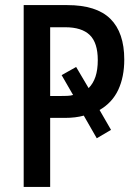

<svg xmlns="http://www.w3.org/2000/svg" viewBox="-20 -734 542 754"><path d="M468 -500Q468 -432 444.5 -381.5Q421 -331 371 -302L416 -224L360 -191L309 -280Q277 -271 234 -271H177V0H73V-714H244Q359 -714 413.5 -660Q468 -606 468 -500ZM177 -357H215Q230 -357 243.5 -357.5Q257 -358 267 -361L222 -439L279 -471L328 -388Q346 -406 355 -433Q364 -460 364 -498Q364 -566 332.5 -596.5Q301 -627 236 -627H177Z"/></svg>

Font: Avrile Sans Condensed Medium
Style: Regular
Weight: 500
Width: 3
Designer: Monotype Design Team
Foundry: Monotype Imaging Inc.
Version: Version 2.001;September 10, 2019;FontCreator 11.5.0.2425 64-